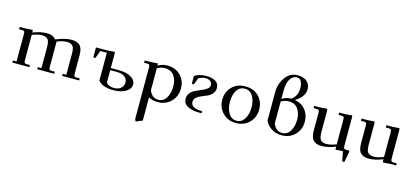

<svg xmlns="http://www.w3.org/2000/svg" viewBox="-77 -1384 5033 2325"><g transform="rotate(15 2439.5 -221.5)"><path d="M22 -411V-439Q115 -439 185 -446L188 -418V-414Q284 -452 362 -452Q443 -452 475 -404L500 -414Q599 -452 674 -452Q744 -452 778 -416.5Q812 -381 812 -295V-66Q812 -41 819 -33.5Q826 -26 851 -26H886V0H673V-26H718V-290Q718 -366 694 -389.5Q670 -413 624 -413Q572 -413 500 -385V-66Q500 -41 507 -33.5Q514 -26 539 -26H574V0H360V-26H406V-290Q406 -366 382 -389.5Q358 -413 312 -413Q260 -413 188 -385V-66Q188 -41 195 -33.5Q202 -26 227 -26H262V0H48V-26H94V-371Q94 -396 87 -403.5Q80 -411 55 -411Z M979 -314V-439H1051Q1144 -439 1214 -446L1217 -418V-245H1315Q1412 -245 1471 -210.5Q1530 -176 1530 -120Q1530 -66 1470 -29.5Q1410 7 1315 7Q1179 7 1123 -61V-411H1042L1005 -314ZM1217 -61Q1250 -21 1315 -21Q1372 -21 1403 -50.5Q1434 -80 1434 -120Q1434 -163 1400 -190.5Q1366 -218 1295 -218H1217Z M1590 -411V-439Q1683 -439 1753 -446L1756 -418Q1807 -452 1870 -452Q1974 -452 2038 -388Q2102 -324 2102 -223Q2102 -126 2037 -59.5Q1972 7 1870 7Q1807 7 1756 -21V270L1674 303L1662 275V-371Q1662 -396 1655 -403.5Q1648 -411 1623 -411ZM1756 -111Q1791 -22 1870 -22Q1935 -22 1970.5 -81.5Q2006 -141 2006 -223Q2006 -306 1967 -359.5Q1928 -413 1854 -413Q1802 -413 1756 -386Z M2188 -122Q2188 -164 2214 -194.5Q2240 -225 2277 -242Q2314 -259 2351.5 -274Q2389 -289 2415 -309.5Q2441 -330 2441 -358Q2441 -388 2418.5 -405.5Q2396 -423 2363 -423Q2310 -423 2271 -396L2240 -314H2214V-412Q2274 -452 2363 -452Q2431 -452 2476 -425.5Q2521 -399 2521 -343Q2521 -301 2496 -272Q2471 -243 2435.5 -227Q2400 -211 2364 -197Q2328 -183 2303 -161Q2278 -139 2278 -106Q2278 -26 2421 -26V0H2389Q2295 0 2241.5 -31.5Q2188 -63 2188 -122Z M2620 -223Q2620 -323 2684 -387.5Q2748 -452 2851 -452Q2955 -452 3019 -388Q3083 -324 3083 -223Q3083 -126 3018 -59.5Q2953 7 2851 7Q2750 7 2685 -60Q2620 -127 2620 -223ZM2716 -223Q2716 -142 2751 -82Q2786 -22 2851 -22Q2916 -22 2951.5 -81.5Q2987 -141 2987 -223Q2987 -309 2952 -366Q2917 -423 2851 -423Q2785 -423 2750.5 -366Q2716 -309 2716 -223Z M3215 -120V-476Q3215 -581 3273.5 -663.5Q3332 -746 3426 -746Q3503 -746 3544.5 -709Q3586 -672 3586 -612Q3586 -562 3552.5 -518.5Q3519 -475 3470 -448Q3555 -434 3605 -373Q3655 -312 3655 -223Q3655 -126 3590 -59.5Q3525 7 3423 7Q3352 7 3297.5 -27.5Q3243 -62 3215 -120ZM3309 -111Q3344 -22 3423 -22Q3488 -22 3523.5 -81.5Q3559 -141 3559 -223Q3559 -306 3520 -359.5Q3481 -413 3407 -413Q3355 -413 3309 -386ZM3309 -418Q3360 -452 3423 -452Q3497 -500 3497 -602Q3497 -653 3479.5 -686Q3462 -719 3426 -719Q3373 -719 3341 -667Q3309 -615 3309 -523Z M3715 -411V-439Q3808 -439 3878 -446L3881 -418V-155Q3881 -79 3905 -55.5Q3929 -32 3975 -32Q4027 -32 4099 -60V-371Q4099 -396 4092 -403.5Q4085 -411 4060 -411H4027V-439Q4120 -439 4190 -446L4193 -418V-66Q4193 -41 4200 -33.5Q4207 -26 4232 -26H4267V0L4243 123H4217L4193 1Q4140 2 4102 7L4099 -21V-31Q4003 7 3925 7Q3855 7 3821 -28.5Q3787 -64 3787 -150V-371Q3787 -396 3780 -403.5Q3773 -411 3748 -411Z M4308 -411V-439Q4401 -439 4471 -446L4474 -418V-155Q4474 -79 4498 -55.5Q4522 -32 4568 -32Q4621 -32 4692 -61V-371Q4692 -396 4685 -403.5Q4678 -411 4653 -411H4620V-439Q4713 -439 4783 -446L4786 -418V-66Q4786 -41 4793 -33.5Q4800 -26 4825 -26H4860V0Q4765 0 4695 7L4692 -21V-32Q4597 7 4518 7Q4448 7 4414 -28.5Q4380 -64 4380 -150V-371Q4380 -396 4373 -403.5Q4366 -411 4341 -411Z"/></g></svg>

Font: Dihjauti
Style: Bold
Weight: 700
Designer: T. Christopher White
Version: Version 3.0.0